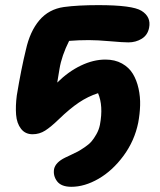

<svg xmlns="http://www.w3.org/2000/svg" viewBox="-20 -532 618 742"><path d="M255.9 189.9Q216.8 189.9 200.7 168.7Q184.6 147.5 189 121.1Q194.8 95.2 231.9 77.1Q235.4 75.2 253.9 66.7Q272.5 58.1 281.5 53.2Q290.5 48.3 307.1 37.1Q323.7 25.9 333.3 14.9Q342.8 3.9 352.5 -13.2Q362.3 -30.3 366.2 -49.8Q379.9 -122.6 358.9 -171.9Q319.8 -159.2 284.9 -135.7Q250 -112.3 207 -70.8Q176.8 -41.5 154.5 -27.3Q132.3 -13.2 106 -13.2Q77.6 -13.2 61.3 -34.2Q44.9 -55.2 42.2 -88.6Q39.6 -122.1 44.9 -163.1Q62 -266.6 80.1 -339.8Q95.7 -410.6 132.1 -453.6Q168.5 -496.6 227.1 -504.9Q281.2 -512.2 359.9 -512.2Q491.7 -512.2 526.9 -490.2Q564.5 -466.8 556.2 -424.8Q550.8 -396.5 527.8 -382.3Q504.9 -368.2 476.1 -368.2Q455.1 -368.2 405.8 -372.6Q356.4 -377 323.2 -377Q283.2 -377 247.1 -374Q218.3 -316.4 210 -266.1Q207 -249 201.2 -212.9Q244.1 -255.4 292.5 -278.6Q340.8 -301.8 387.2 -301.8Q424.3 -301.8 451.4 -286.6Q478.5 -271.5 493.4 -246.8Q508.3 -222.2 515.4 -189.9Q522.5 -157.7 521.5 -124.8Q520.5 -91.8 514.2 -58.1Q500 12.2 457.3 70.1Q414.6 127.9 360.8 158.9Q307.1 189.9 255.9 189.9Z"/></svg>

Font: Shantell Sans Irregular
Style: Bold Italic
Weight: 700
Italic angle: -11.31°
Designer: Stephen Nixon, Anya Danilova, Shantell Martin
Foundry: Arrow Type
Version: Version 1.006;[9816181b4]